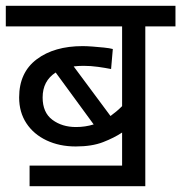

<svg xmlns="http://www.w3.org/2000/svg" viewBox="-20 -642 625 662"><path d="M82 -71H401V-185Q374 -167 335.5 -152Q297 -137 241 -137Q185 -137 140.5 -158Q96 -179 71 -217Q46 -255 46 -306Q46 -392 106.5 -437.5Q167 -483 265 -483Q279 -483 299 -481.5Q319 -480 338.5 -478Q358 -476 369 -473L363 -404Q343 -408 318 -411.5Q293 -415 268 -415Q250 -415 234 -413L361 -242Q372 -250 382 -258.5Q392 -267 401 -276V-551H0V-622H585V-551H481V0H82ZM127 -306Q127 -254 160.5 -229Q194 -204 242 -204Q274 -204 303 -213L172 -392Q127 -363 127 -306Z"/></svg>

Font: Go Noto Kurrent-Regular
Style: Regular
Weight: 400
Designer: Monotype Design Team
Foundry: Monotype Imaging Inc.
Version: Version 2.012; ttfautohint (v1.8.4.7-5d5b)